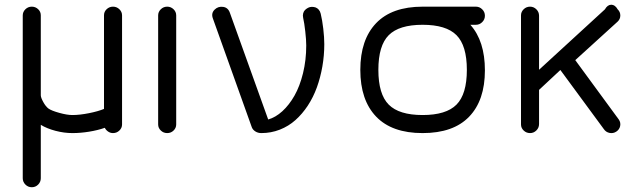

<svg xmlns="http://www.w3.org/2000/svg" viewBox="-20 -567 2740 818"><path d="M426.5 -22.5Q396.7 -12 359.9 -6Q323 0 288.3 0Q253.4 0 216.6 -9.6Q179.7 -19.3 153.8 -35.2V192.4Q153.8 208 142.6 219.4Q131.3 230.7 115.5 230.7Q99.6 230.7 88.3 219.4Q76.9 208 76.9 192.4V-501.2Q76.9 -516.6 88.3 -527.6Q99.6 -538.6 115.5 -538.6Q131.1 -538.6 142.5 -527.8Q153.8 -517.1 153.8 -502V-161.1Q153.8 -151.4 164.3 -132.3Q174.8 -113.3 186.5 -104.5Q199.7 -95.2 232.8 -86.1Q265.9 -76.9 288.3 -76.9Q319.3 -76.9 359.1 -84.8Q398.9 -92.8 423.1 -103V-502Q423.1 -517.1 434.4 -527.8Q445.8 -538.6 461.4 -538.6Q477.3 -538.6 488.6 -527.6Q500 -516.6 500 -501.5V-79.8V-76.9V-36.9Q500 -21.7 488.6 -10.9Q477.3 0 461.4 0Q450 0 440.6 -6.5Q431.2 -12.9 426.5 -22.5Z M653.8 -501.5Q653.8 -516.6 665.2 -527.6Q676.5 -538.6 692.4 -538.6Q708 -538.6 719.4 -527.6Q730.7 -516.6 730.7 -501.5V-36.9Q730.7 -21.7 719.5 -10.9Q708.3 0 692.4 0Q676.5 0 665.2 -10.9Q653.8 -21.7 653.8 -36.9Z M1284.7 -373Q1284.7 -397 1280.6 -433Q1276.6 -469 1271.5 -491.2Q1269.3 -501.2 1271.6 -510Q1273.9 -518.8 1279.5 -524.4Q1285.2 -530 1292.7 -533.9Q1300.3 -537.8 1308.7 -537.8Q1317.1 -537.8 1324.6 -535.3Q1332 -532.7 1338 -525.8Q1344 -518.8 1346.4 -508.5Q1353 -481.2 1357.3 -444.6Q1361.6 -408 1361.6 -378.9Q1361.6 -330.6 1353.4 -283.7Q1345.2 -236.8 1330 -194.7Q1314.7 -152.6 1291.3 -116.9Q1267.8 -81.3 1238.6 -55.3Q1209.5 -29.3 1172.1 -14.6Q1134.8 0 1093.3 0Q1078.9 0 1067.7 -7.2Q1056.6 -14.4 1052.7 -25.1L886.5 -489.7Q879.2 -511 894.3 -525.9Q909.4 -540.8 930.7 -537.7Q951.9 -534.7 959.5 -512.2L1122.6 -57.9Q1153.8 -66.7 1182.9 -93.1Q1211.9 -119.6 1234.6 -159.5Q1257.3 -199.5 1271 -255.2Q1284.7 -311 1284.7 -373Z M2007.6 -461.4H1983.9Q2045.9 -392.1 2045.9 -267.3Q2045.9 -139.4 1978.6 -69.7Q1911.4 0 1780.5 0Q1649.7 0 1582.4 -70.3Q1515.1 -140.6 1515.1 -269.3Q1515.1 -397.9 1582.4 -468.3Q1649.7 -538.6 1780.5 -538.6H2007.6Q2023.2 -538.6 2034.5 -527.2Q2045.9 -515.9 2045.9 -500Q2045.9 -484.1 2034.5 -472.8Q2023.2 -461.4 2007.6 -461.4ZM1924.9 -417.1Q1880.9 -461.4 1780.5 -461.4Q1680.2 -461.4 1636.1 -417.1Q1592 -372.8 1592 -269.3Q1592 -165.8 1636.1 -121.3Q1680.2 -76.9 1780.5 -76.9Q1880.9 -76.9 1924.9 -121.3Q1969 -165.8 1969 -269.3Q1969 -372.8 1924.9 -417.1Z M2199.7 -501.5Q2199.7 -516.6 2211.1 -527.6Q2222.4 -538.6 2238.3 -538.6Q2253.9 -538.6 2265.3 -527.2Q2276.6 -515.9 2276.6 -500V-269.8L2557.1 -527.1Q2568.4 -546.9 2584.4 -546.9Q2600.3 -546.9 2611.6 -527.1Q2622.8 -516.4 2622.8 -501.1Q2622.8 -485.8 2611.6 -475.1L2430.9 -310.8L2616.5 -57.6Q2625.2 -44.9 2622.1 -29.9Q2618.9 -14.9 2605.7 -6.3Q2592.5 2.4 2576.9 -0.7Q2561.3 -3.9 2552.5 -17.1L2367.4 -268.8L2276.6 -184.1V-38.6Q2276.6 -22.7 2265.3 -11.4Q2253.9 0 2238.3 0Q2222.4 0 2211.1 -10.9Q2199.7 -21.7 2199.7 -36.9Z"/></svg>

Font: Tecnico
Style: Grueso
Weight: 700
Version: Version 1.3